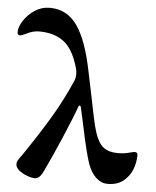

<svg xmlns="http://www.w3.org/2000/svg" viewBox="-89 -755 663 816"><g transform="rotate(5 242.0 -346.5)"><path d="M7 -36Q7 -45 11 -52Q15 -59 20 -65.5Q25 -72 27 -75Q86 -161 135.5 -243Q185 -325 223 -414Q227 -426 227 -439Q227 -450 224 -462Q202 -542 161 -574Q120 -606 54 -606Q27 -606 -1 -591Q-21 -582 -26 -582Q-37 -582 -37 -596Q-37 -617 -19.5 -644.5Q-2 -672 27 -691Q56 -710 91 -710Q164 -710 208 -648Q252 -586 279 -449L300 -348Q310 -298 318 -260Q326 -222 334 -198Q348 -155 370.5 -137.5Q393 -120 432 -120Q458 -120 478 -125.5Q498 -131 504 -131Q516 -131 516 -118Q516 -89 505 -59Q494 -29 468 -7.5Q442 14 400 14Q373 14 351 -6Q329 -26 315 -64Q299 -111 276 -222L259 -299Q258 -306 254 -307Q250 -308 248 -302Q231 -254 191 -161Q151 -68 128 -21Q118 1 109 9Q100 17 89 17Q76 17 56 9.5Q36 2 21.5 -10Q7 -22 7 -36Z"/></g></svg>

Font: EB Garamond
Style: Bold
Weight: 700
Designer: Georg Duffner and Octavio Pardo
Foundry: Georg Duffner
Version: Version 1.000; ttfautohint (v1.6)